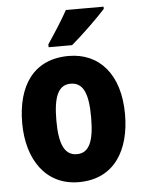

<svg xmlns="http://www.w3.org/2000/svg" viewBox="-54 -810 646 863"><g transform="rotate(-5 268.5 -378.0)"><path d="M446 -756V-766H276C252 -722 217 -668 184 -619V-606H290C340 -648 414 -720 446 -756ZM500 -276C500 -458 407 -559 270 -559C111 -559 36 -444 36 -276C36 -115 116 10 267 10C430 10 500 -118 500 -276ZM190 -275C190 -383 213 -434 268 -434C325 -434 347 -383 347 -276C347 -168 325 -116 269 -116C213 -116 190 -169 190 -275Z"/></g></svg>

Font: Noto Sans Gujarati Condensed ExtraBold
Style: Regular
Weight: 800
Width: 3
Designer: Jelle Bosma - Monotype Design Team, Universal Thirst
Foundry: Monotype Imaging Inc.
Version: Version 2.106